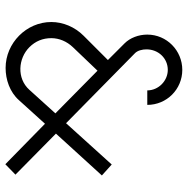

<svg xmlns="http://www.w3.org/2000/svg" viewBox="-12 -666 687 702"><g transform="rotate(90 331.0 -314.5)"><path d="M581 -380 430 -213 175 -464C164 -474 160 -492 160 -507C160 -551 193 -585 235 -585C275 -585 310 -551 310 -510H363C363 -581 306 -638 235 -638C164 -638 106 -581 106 -510C106 -478 118 -447 138 -427L199 -366L110 -277C78 -245 60 -202 60 -159C60 -68 137 8 228 8C270 8 316 -7 346 -41L432 -136L580 9L618 -28L468 -176L621 -344ZM308 -79C266 -32 193 -38 152 -79C130 -101 119 -128 119 -159C119 -188 131 -216 152 -238L238 -328L394 -174Z"/></g></svg>

Font: Poppy and Pepper Light
Style: Regular
Weight: 300
Designer: Thy Ha
Foundry: Thy Ha
Version: Version 0.001;Glyphs 3.2 (3227)